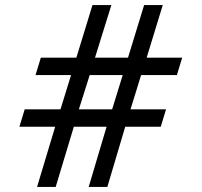

<svg xmlns="http://www.w3.org/2000/svg" viewBox="-20 -742 800 762"><path d="M703 -513 682 -444H540L498 -308H639L618 -239H477L406 0H332L403 -239H273L201 0H127L199 -239H57L78 -308H220L262 -444H121L142 -513H283L347 -722H422L357 -513H488L552 -722H626L562 -513ZM467 -444H336L293 -308H425Z"/></svg>

Font: Mingzat
Style: Regular
Weight: 400
Designer: Jason Glavy (Lepcha), Lorna Priest (Lepcha additions), Walt Agee (Sophia), Victor Gaultney (Sophia)
Foundry: SIL International
Version: Version 0.100